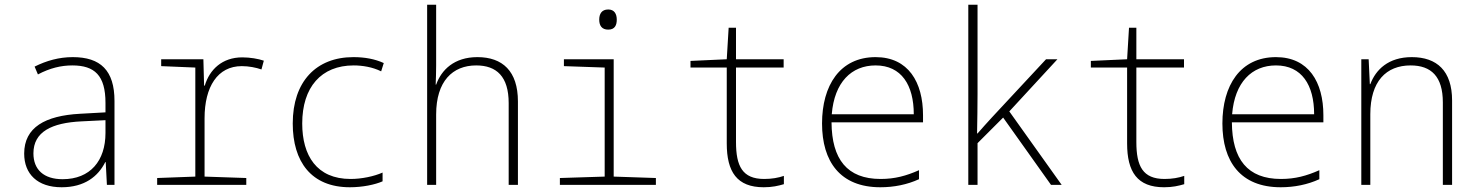

<svg xmlns="http://www.w3.org/2000/svg" viewBox="-20 -780 6233 810"><path d="M240 10C337 10 394 -36 424 -96H426L431 0H463V-354C463 -483 404 -539 287 -539C229 -539 176 -524 126 -499L140 -466C191 -493 238 -504 285 -504C379 -504 425 -462 425 -346V-306L317 -300C171 -292 82 -243 82 -132C82 -46 138 10 240 10ZM244 -24C165 -24 121 -64 121 -133C121 -224 198 -262 324 -268L425 -273V-219C425 -102 361 -24 244 -24Z M643 0H1019V-29L843 -35V-281C843 -414 898 -501 1000 -501C1030 -501 1060 -495 1083 -487L1093 -524C1070 -532 1035 -538 1002 -538C917 -538 864 -486 844 -419H841L838 -530H660V-501L804 -495V-35L643 -29Z M1456 10C1510 10 1562 -1 1594 -15V-52C1558 -36 1506 -25 1459 -25C1316 -25 1255 -124 1255 -259C1255 -412 1335 -504 1472 -504C1509 -504 1552 -497 1588 -479L1599 -514C1562 -531 1519 -539 1471 -539C1314 -539 1215 -436 1215 -259C1215 -98 1293 10 1456 10Z M1782 0H1820V-297C1820 -437 1889 -504 1989 -504C2075 -504 2126 -457 2126 -345V0H2165V-352C2165 -480 2100 -539 1994 -539C1896 -539 1842 -485 1820 -423H1818C1819 -451 1820 -474 1820 -504V-760H1782Z M2546 -655C2574 -655 2582 -674 2582 -697C2582 -721 2572 -740 2546 -740C2518 -740 2508 -721 2508 -697C2508 -672 2519 -655 2546 -655ZM2342 0H2747V-29L2569 -35V-530H2359V-501L2531 -495V-35L2342 -29Z M3202 10C3238 10 3263 4 3287 -3V-38C3264 -30 3236 -25 3204 -25C3112 -25 3085 -79 3085 -181V-495H3286V-530H3085V-663H3054L3046 -530L2893 -523V-495H3046V-175C3046 -55 3089 10 3202 10Z M3694 10C3751 10 3807 -1 3857 -24V-62C3803 -38 3755 -25 3695 -25C3554 -25 3489 -108 3488 -264H3874V-294C3874 -433 3812 -539 3674 -539C3523 -539 3448 -419 3448 -259C3448 -99 3524 10 3694 10ZM3835 -298H3489C3500 -433 3572 -504 3674 -504C3783 -504 3835 -421 3835 -298Z M4065 0H4104V-176L4212 -284L4414 0H4459L4238 -310L4441 -530H4393L4165 -285C4143 -261 4124 -240 4104 -217H4102C4103 -275 4104 -327 4104 -385V-760H4065Z M4891 10C4927 10 4952 4 4976 -3V-38C4953 -30 4925 -25 4893 -25C4801 -25 4774 -79 4774 -181V-495H4975V-530H4774V-663H4743L4735 -530L4582 -523V-495H4735V-175C4735 -55 4778 10 4891 10Z M5383 10C5440 10 5496 -1 5546 -24V-62C5492 -38 5444 -25 5384 -25C5243 -25 5178 -108 5177 -264H5563V-294C5563 -433 5501 -539 5363 -539C5212 -539 5137 -419 5137 -259C5137 -99 5213 10 5383 10ZM5524 -298H5178C5189 -433 5261 -504 5363 -504C5472 -504 5524 -421 5524 -298Z M5723 0H5761V-298C5761 -437 5828 -504 5931 -504C6018 -504 6067 -457 6067 -348V0H6106V-356C6106 -481 6042 -539 5936 -539C5837 -539 5784 -486 5761 -425H5759L5754 -530H5723Z"/></svg>

Font: Noto Sans Mono SemiCondensed ExtraLight
Style: Regular
Weight: 200
Width: 4
Designer: Monotype Design Team
Foundry: Monotype Imaging Inc.
Version: Version 2.014